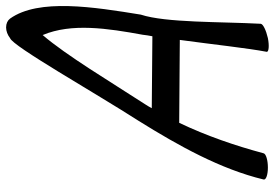

<svg xmlns="http://www.w3.org/2000/svg" viewBox="-156 -729 902 630"><g transform="rotate(-90 295.0 -414.0)"><path d="M107 0C132 -93 164 -187 207 -277L479 -275C464 -165 452 -52 440 10C439 17 460 19 485 14C511 8 532 -2 532 -10C539 -140 535 -321 562 -403C587 -557 616 -738 549 -832C543 -840 533 -845 520 -845C508 -845 495 -840 485 -832C459 -825 306 -554 214 -411C131 -278 55 -141 21 0C19 8 37 14 60 14C84 14 105 8 107 0ZM268 -389C342 -503 428 -647 495 -725C535 -630 517 -512 496 -397C495 -386 493 -376 491 -365L255 -367C259 -374 263 -382 268 -389Z"/></g></svg>

Font: Nupuram Condensed Oblique
Style: Regular
Weight: 400
Width: 3
Designer: Santhosh Thottingal (santhosh.thottingal@gmail.com)
Foundry: SMC
Version: Version 1.000